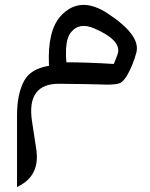

<svg xmlns="http://www.w3.org/2000/svg" viewBox="-20 -354 610 781"><path d="M442.9 -93.8Q451.2 -113.3 458 -132.3Q478.5 -188.5 363.8 -238.3Q301.3 -265.6 267.1 -220.7Q242.7 -188.5 250 -100.6Q334.5 -100.6 442.9 -93.8ZM222.7 -13.2Q86.4 -15.1 110.4 140.6L127.4 252Q143.1 354 64 398.9L49.3 407.2V114.7Q49.3 29.8 77.6 -24.4Q104 -73.7 176.8 -85.9L179.2 -86.4V-88.9Q172.4 -230 228 -290Q305.7 -373.5 418.9 -298.8Q553.2 -210.4 534.7 -140.1Q521.5 -91.3 499 -50.8Q488.8 -32.7 475.6 -20.5Q460 -6.3 379.9 -10.7Q357.9 -11.7 222.7 -13.2Z"/></svg>

Font: Gandom FD
Style: FD
Weight: 400
Foundry: DejaVu fonts team - Redesigned by Saber Rastikerdar - Based on Samim Font
Version: Version 0.6